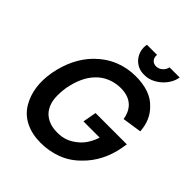

<svg xmlns="http://www.w3.org/2000/svg" viewBox="-262 -1133 1310 1310"><g transform="rotate(45 393.0 -478.0)"><path d="M391.5 -971H489.5Q485.5 -946 500 -928Q514.5 -910.5 539.5 -910.5Q564 -910.5 584.5 -928Q605 -946 609.5 -971H707.5Q702.5 -939 685 -910Q667.5 -881 642 -859Q616.5 -837 585.5 -824.2Q554.5 -811.5 523 -812.5Q490.5 -811.5 463.8 -824.2Q437 -837 419 -859Q401 -881 393.2 -910Q385.5 -939 391.5 -971ZM768.5 -354Q755 -277.5 721 -211.8Q687 -146 634.5 -96Q577 -38.5 504.5 -11.5Q432 15.5 351 15.5Q268 15.5 204.8 -16Q141.5 -47.5 106.5 -107.5Q41.5 -219.5 68.5 -375Q99.5 -542 201 -645Q261 -705.5 334 -735.5Q407 -765.5 489.5 -765.5Q633.5 -765.5 704 -689.5Q770.5 -625.5 777 -521L637.5 -500Q629 -552 603 -583.5Q559.5 -636.5 475 -636.5Q449.5 -636.5 424.2 -631.5Q399 -626.5 375.8 -616.8Q352.5 -607 332 -592.5Q311.5 -578 295 -559.5Q234.5 -496 210.5 -375Q202 -318 205 -272.5Q208 -227 229 -190.5Q239.5 -171.5 255.5 -157.2Q271.5 -143 291.2 -133.2Q311 -123.5 334.2 -118.8Q357.5 -114 382.5 -114.5Q464 -112.5 529 -167.5Q559 -191.5 580 -226Q601 -260.5 611.5 -295H455L473 -393.5H775Z"/></g></svg>

Font: Russisch Sans
Style: Bold Italic
Weight: 700
Italic angle: -10°
Designer: Michael Sharanda (font) & Cristiano Sobral (main changes)
Foundry: Michael Sharanda
Version: Version 2.00;September 8, 2020;FontCreator 13.0.0.2681 64-bi